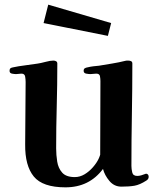

<svg xmlns="http://www.w3.org/2000/svg" viewBox="-20 -799 668 824"><path d="M618 -40Q618 -30 608 -24Q580 -6 557.5 -2Q535 2 501 2Q470 2 449.5 -22.5Q429 -47 422 -74Q363 5 261 5Q163 5 125 -41.5Q87 -88 88 -179L90 -447Q90 -457 88 -470Q86 -483 72 -483Q66 -483 60.5 -482Q55 -481 49 -481Q42 -481 31.5 -483Q21 -485 21 -495Q21 -503 25 -506Q29 -509 36 -510Q59 -515 87.5 -518.5Q116 -522 141 -526Q155 -528 175.5 -533.5Q196 -539 209 -539Q216 -539 221 -536Q226 -533 226 -526Q226 -435 223.5 -343.5Q221 -252 221 -162Q221 -134 225.5 -105.5Q230 -77 247 -58Q264 -39 301 -39Q323 -39 343 -51Q363 -63 379 -81.5Q395 -100 403 -117Q404 -119 407 -126.5Q410 -134 410 -135Q410 -214 410.5 -293.5Q411 -373 411 -451Q411 -461 409 -472Q407 -483 393 -483Q387 -483 380.5 -482Q374 -481 368 -481Q361 -481 350 -483Q339 -485 339 -495Q339 -503 344 -506Q349 -509 356 -510Q368 -513 380.5 -514.5Q393 -516 405 -517Q434 -522 462 -526.5Q490 -531 518 -538Q521 -539 524 -539Q527 -539 530 -539Q537 -539 542.5 -536.5Q548 -534 548 -526Q548 -417 546 -307Q544 -197 544 -87Q544 -74 547.5 -59Q551 -44 569 -44Q577 -44 586 -46.5Q595 -49 602 -52Q608 -55 613 -51.5Q618 -48 618 -40ZM457 -700 443 -645 167 -700 187 -779Z"/></svg>

Font: Kaisei Tokumin ExtraBold
Style: Regular
Weight: 800
Designer: Font-Kai, 金井和夫
Foundry: KAZUO KANAI
Version: Version 5.003